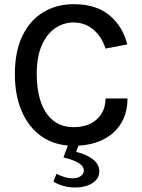

<svg xmlns="http://www.w3.org/2000/svg" viewBox="-20 -668 662 897"><path d="M323.5 13Q239.5 13 178 -28.2Q116.5 -69.5 83 -144.8Q49.5 -220 49.5 -321.5Q49.5 -428.5 85 -501.2Q120.5 -574 182.8 -611.2Q245 -648.5 323.5 -648.5Q429.5 -648.5 491.8 -596.2Q554 -544 574.5 -460.5L473 -441Q455.5 -496.5 416.2 -529.8Q377 -563 323.5 -563Q276.5 -563 237.2 -536Q198 -509 174.8 -455.2Q151.5 -401.5 151.5 -321.5Q151.5 -247.5 170.8 -191.8Q190 -136 228.5 -105Q267 -74 323.5 -74Q393 -74 433 -111.2Q473 -148.5 473 -208H575.5Q575.5 -139 544.2 -89.5Q513 -40 456.5 -13.5Q400 13 323.5 13ZM229.5 180.5 244 144Q280 162 308 164.5Q336 167 353 157.5Q370 148 371.5 131Q372.5 115 359.5 103Q346.5 91 324.5 82.2Q302.5 73.5 276.5 67.5L313.5 -33L361.5 -27.5L327 65L310 36Q356.5 44.5 386.8 59.5Q417 74.5 431.2 93.8Q445.5 113 444 136Q442 164.5 419.5 182Q397 199.5 363.8 205.2Q330.5 211 294.5 204.8Q258.5 198.5 229.5 180.5Z"/></svg>

Font: Karla Medium
Style: Regular
Weight: 500
Designer: Jonathan Pinhorn
Version: Version 2.001